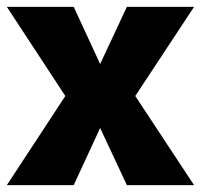

<svg xmlns="http://www.w3.org/2000/svg" viewBox="-20 -540 586 560"><path d="M195 0 300 -227 364 -244 546 -520H350L244 -293L181 -276L0 0ZM546 0 364 -276 300 -293 195 -520H0L181 -244L244 -227L350 0Z"/></svg>

Font: Murecho Thin ExtraBold
Style: Regular
Weight: 800
Version: Version 1.010